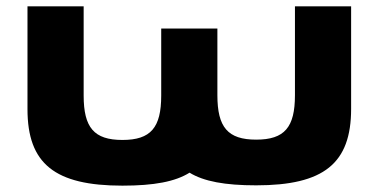

<svg xmlns="http://www.w3.org/2000/svg" viewBox="-20 -570 1193 605"><path d="M243.6 -550H66.6V-226C66.6 -54 152.6 15 365.8 15C465.6 15 532.4 2.3 577.3 -25.9C622.1 1.6 688.6 14 787.2 14C1000.4 14 1086.4 -55 1086.4 -227V-550H909.4V-270C909.4 -169 876.8 -130 787.2 -130C697.7 -130 665 -169 665 -270V-480H488V-269C488 -168 455.3 -129 365.8 -129C276.2 -129 243.6 -168 243.6 -269Z"/></svg>

Font: Hussar
Style: BdSuprExt
Weight: 700
Foundry: Cannot Into Space Fonts
Version: Version 2.00